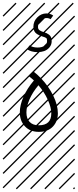

<svg xmlns="http://www.w3.org/2000/svg" viewBox="-23 -978 577 1424"><path d="M371.6 -862.8 352.1 -835.4Q339.8 -844.2 321.8 -844.2Q297.4 -844.2 278.1 -825Q258.8 -805.7 258.8 -778.3Q258.8 -762.2 269.5 -754.2Q280.3 -746.1 301.3 -739.7Q314.5 -735.8 322.8 -731.9Q331.1 -728 340.8 -720.7Q350.6 -713.4 355.5 -701.7Q360.4 -689.9 360.4 -673.8Q360.4 -646 343.8 -626.5Q327.1 -606.9 304.4 -599.1Q281.7 -591.3 256.3 -591.3Q209 -591.3 176.3 -613.3L195.8 -641.6Q218.8 -625.5 256.3 -625.5Q287.6 -625.5 306.9 -638.4Q326.2 -651.4 326.2 -673.8Q326.2 -690.4 320.3 -695.6Q314.5 -700.7 291.5 -707.5Q280.3 -710.9 272.5 -714.1Q264.6 -717.3 251.7 -725.3Q238.8 -733.4 231.7 -746.8Q224.6 -760.3 224.6 -778.3Q224.6 -820.3 253.7 -849.4Q282.7 -878.4 321.8 -878.4Q349.6 -878.4 371.6 -862.8ZM262.2 -345.7Q217.8 -292.5 195.3 -239.7Q172.9 -187 172.9 -144Q172.9 -99.1 196.5 -74Q220.2 -48.8 265.1 -48.8Q357.4 -48.8 357.4 -137.2Q357.4 -181.2 331.5 -238Q305.7 -294.9 262.2 -345.7ZM228.5 -381.3Q207.5 -400.4 192.4 -411.6L221.7 -450.7Q252.4 -427.2 281.2 -397.5Q337.9 -337.9 372.1 -268.1Q406.2 -198.2 406.2 -137.2Q406.2 -78.1 369.1 -39.1Q332 0 265.1 0Q200.2 0 162.1 -40.8Q124 -81.5 124 -144Q124 -198.2 150.9 -259.8Q177.7 -321.3 228.5 -381.3ZM526.9 410.6 533.7 417.5 525.4 425.8 518.6 418.9ZM526.9 304.7 533.7 311.5 419.4 425.8 412.6 418.9ZM526.9 198.7 533.7 205.6 313.5 425.8 306.6 418.9ZM526.9 92.3 533.7 99.1 207.5 425.8 200.7 418.9ZM526.9 -13.2 533.7 -6.3 101.6 425.8 94.7 418.9ZM526.9 -119.1 533.7 -112.3 3.4 418 -3.4 411.1ZM526.9 -225.6 533.7 -218.8 3.4 311.5 -3.4 304.7ZM526.9 -331.5 533.7 -324.7 3.4 205.6 -3.4 198.7ZM526.9 -438 533.7 -431.2 3.4 99.1 -3.4 92.3ZM526.9 -543.5 533.7 -536.6 3.4 -6.3 -3.4 -13.2ZM526.9 -649.4 533.7 -642.6 3.4 -112.3 -3.4 -119.1ZM526.9 -755.9 533.7 -749 3.4 -218.8 -3.4 -225.6ZM526.9 -861.8 533.7 -855 3.4 -324.7 -3.4 -331.5ZM516.6 -958 523.4 -951.2 3.4 -431.2 -3.4 -438ZM411.1 -958 418 -951.2 3.4 -536.6 -3.4 -543.5ZM305.2 -958 312 -951.2 3.4 -642.6 -3.4 -649.4ZM198.7 -958 205.6 -951.2 3.4 -749 -3.4 -755.9ZM92.3 -958 99.1 -951.2 3.4 -855 -3.4 -861.8Z"/></svg>

Font: AzarMehrMSRS2
Style: Regular
Weight: 1
Designer: Amin Abedi
Version: Version 1.00